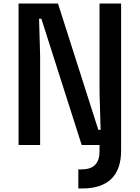

<svg xmlns="http://www.w3.org/2000/svg" viewBox="-20 -820 790 1086"><path d="M423 246V138H442Q493 138 518 112.5Q543 87 543 36V0L605 -20L665 0V32Q665 138 609.5 192Q554 246 445 246ZM85 0V-800H308L536 -86H549L543 -298V-800H665V0H442L214 -714H201L207 -502V0Z"/></svg>

Font: Martian Mono SemiExpanded Medium
Style: Regular
Weight: 500
Width: 6
Designer: Roman Shamin
Foundry: Evil Martians
Version: Version 1.000